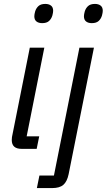

<svg xmlns="http://www.w3.org/2000/svg" viewBox="-20 -759 544 979"><path d="M195 -641Q177 -641 166 -649.5Q155 -658 155 -676Q155 -685 159 -700Q164 -717 176 -728Q188 -739 211 -739Q229 -739 240 -730.5Q251 -722 251 -704Q251 -695 247 -680Q242 -663 230 -652Q218 -641 195 -641ZM90 0Q40 0 40 -45Q40 -53 41 -60Q42 -67 44 -75L132 -516H206L116 -64H180L167 0ZM385 -516H459L330 129Q322 167 303 183.5Q284 200 246 200H168L181 136H255ZM448 -641Q430 -641 419 -649.5Q408 -658 408 -676Q408 -685 412 -700Q417 -717 429 -728Q441 -739 464 -739Q482 -739 493 -730.5Q504 -722 504 -704Q504 -695 500 -680Q495 -663 483 -652Q471 -641 448 -641Z"/></svg>

Font: IBM Plex Sans Condensed
Style: Italic
Weight: 400
Width: 3
Italic angle: -11°
Designer: Mike Abbink, Paul van der Laan, Pieter van Rosmalen
Foundry: Bold Monday
Version: Version 1.3